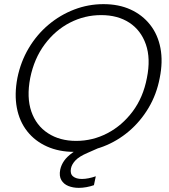

<svg xmlns="http://www.w3.org/2000/svg" viewBox="-20 -727 817 928"><path d="M338 7Q265 7 207 -19Q149 -45 111.5 -92.5Q74 -140 61.5 -205.5Q49 -271 64 -350Q80 -429 119 -494.5Q158 -560 214.5 -607.5Q271 -655 339 -681Q407 -707 480 -707Q554 -707 611 -681Q668 -655 705.5 -607.5Q743 -560 755.5 -494.5Q768 -429 752 -350Q737 -271 698 -205.5Q659 -140 603 -92.5Q547 -45 479.5 -19Q412 7 338 7ZM348 -46Q428 -46 499 -83Q570 -120 621 -188Q672 -256 690 -350Q709 -444 685 -512.5Q661 -581 605 -617.5Q549 -654 469 -654Q389 -654 318 -617.5Q247 -581 196 -512.5Q145 -444 126 -350Q108 -256 131.5 -188Q155 -120 212 -83Q269 -46 348 -46ZM461 -51 471 -18 403 12Q363 29 345 48Q327 67 323 87Q318 113 333 125.5Q348 138 376 138Q391 138 408.5 134.5Q426 131 443 125L434 168Q417 174 398 177.5Q379 181 361 181Q333 181 310.5 172Q288 163 276.5 143.5Q265 124 271 93Q276 70 290 50Q304 30 330.5 11Q357 -8 398 -25Z"/></svg>

Font: Albert Sans Light
Style: Italic
Weight: 300
Italic angle: -11.25°
Designer: Andreas Rasmussen
Foundry: a.Foundry
Version: Version 1.025